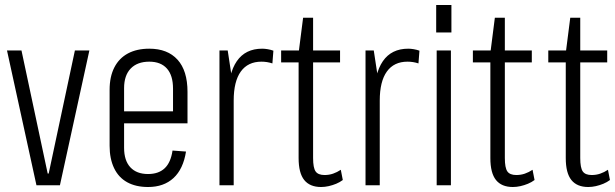

<svg xmlns="http://www.w3.org/2000/svg" viewBox="-20 -742 2463 769"><path d="M8 -540H66L171 -47H175L280 -540H338L220 0H126Z M573 7Q524 7 489.5 -12Q455 -31 437 -68.5Q419 -106 419 -158V-382Q419 -435 438 -472Q457 -509 492.5 -528Q528 -547 578 -547Q651 -547 691 -503Q731 -459 731 -374V-248H466V-296H683L673 -262V-387Q673 -440 648.5 -467.5Q624 -495 578 -495Q530 -495 503.5 -467.5Q477 -440 477 -389V-150Q477 -99 502 -72Q527 -45 573 -45Q615 -45 639.5 -68Q664 -91 671 -139L725 -135Q714 -65 675 -29Q636 7 573 7Z M859 -540H892L916 -382V0H859ZM894 -352Q894 -447 928.5 -497Q963 -547 1030 -547Q1040 -547 1052 -545Q1064 -543 1075 -539L1071 -488Q1050 -495 1027 -495Q973 -495 944.5 -455.5Q916 -416 916 -339Z M1266 7Q1221 7 1198.5 -21Q1176 -49 1176 -109V-530L1194 -671H1234V-109Q1234 -70 1244 -55.5Q1254 -41 1280 -41Q1298 -41 1314 -46.5Q1330 -52 1345 -62L1353 -21Q1341 -12 1326.5 -6Q1312 0 1296.5 3.5Q1281 7 1266 7ZM1106 -540H1342V-492H1106Z M1444 -540H1477L1501 -382V0H1444ZM1479 -352Q1479 -447 1513.5 -497Q1548 -547 1615 -547Q1625 -547 1637 -545Q1649 -543 1660 -539L1656 -488Q1635 -495 1612 -495Q1558 -495 1529.5 -455.5Q1501 -416 1501 -339Z M1786 -540V0H1729V-540ZM1788 -722V-612H1727V-722Z M2034 7Q1989 7 1966.5 -21Q1944 -49 1944 -109V-530L1962 -671H2002V-109Q2002 -70 2012 -55.5Q2022 -41 2048 -41Q2066 -41 2082 -46.5Q2098 -52 2113 -62L2121 -21Q2109 -12 2094.5 -6Q2080 0 2064.5 3.5Q2049 7 2034 7ZM1874 -540H2110V-492H1874Z M2336 7Q2291 7 2268.5 -21Q2246 -49 2246 -109V-530L2264 -671H2304V-109Q2304 -70 2314 -55.5Q2324 -41 2350 -41Q2368 -41 2384 -46.5Q2400 -52 2415 -62L2423 -21Q2411 -12 2396.5 -6Q2382 0 2366.5 3.5Q2351 7 2336 7ZM2176 -540H2412V-492H2176Z"/></svg>

Font: Pathway Extreme Condensed Thin
Style: Regular
Weight: 250
Width: 3
Version: Version 1.001;gftools[0.9.26]